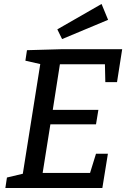

<svg xmlns="http://www.w3.org/2000/svg" viewBox="-20 -948 643 968"><path d="M464 -173H524L496 0H7L15 -53L95 -72L183 -625L108 -642L116 -695L293 -700H596L570 -534H511L509 -624H282L246 -394H476L464 -321H234L195 -76H434ZM293 -751 269 -800 492 -928 525 -848Z"/></svg>

Font: Bitter Medium
Style: Italic
Weight: 500
Italic angle: -9°
Designer: Sol Matas, and Bitter project Authors
Foundry: Sol Matas
Version: Version 2.001